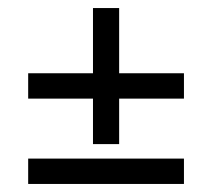

<svg xmlns="http://www.w3.org/2000/svg" viewBox="-20 -494 527 477"><path d="M276 -312H437V-249H276V-136H211V-249H50V-312H211V-474H276ZM50 -37V-100H437V-37Z"/></svg>

Font: Karma Medium
Style: Regular
Weight: 500
Designer: Joana Correia
Foundry: Indian Type Foundry
Version: Version 1.202;PS 1.0;hotconv 1.0.78;makeotf.lib2.5.61930; tt